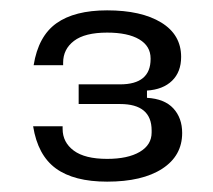

<svg xmlns="http://www.w3.org/2000/svg" viewBox="-20 -714 412 371"><path d="M187 -363Q123 -363 88 -388.5Q53 -414 44 -470H101V-465Q101 -439 122.5 -423Q144 -407 187 -407Q227 -407 250 -420.5Q273 -434 273 -458V-462Q273 -513 212 -513H132V-551H212Q271 -551 271 -600V-601Q271 -625 249 -638Q227 -651 187 -651Q144 -651 123 -635Q102 -619 102 -593V-588H45Q54 -644 89 -669Q124 -694 187 -694Q253 -694 291.5 -670.5Q330 -647 330 -604Q330 -575 312.5 -558Q295 -541 264 -539V-525Q298 -523 315 -504.5Q332 -486 332 -457Q332 -413 293.5 -388Q255 -363 187 -363Z"/></svg>

Font: Mozilla Headline ExtraLight
Style: Regular
Weight: 200
Designer: Studio DRAMA
Foundry: Studio DRAMA
Version: Version 1.000